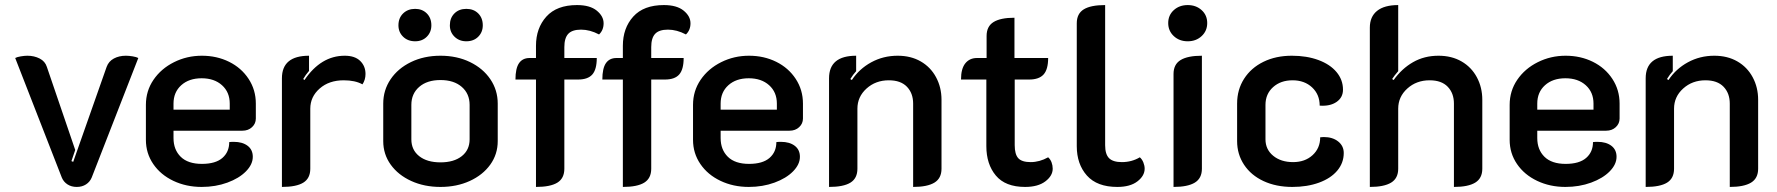

<svg xmlns="http://www.w3.org/2000/svg" viewBox="-20 -729 7016 758"><path d="M224 -28 40 -500Q47 -504 62 -506.5Q77 -509 88 -509Q115 -509 136.5 -498Q158 -487 165 -465L277 -137L262 -93L269 -90L401 -465Q409 -487 429.5 -498Q450 -509 477 -509Q489 -509 504 -506.5Q519 -504 526 -500L342 -28Q335 -11 319.5 -1Q304 9 283 9Q262 9 246.5 -1Q231 -11 224 -28Z M556 -177V-315Q556 -370 586 -414Q616 -458 667 -483.5Q718 -509 777 -509Q836 -509 884.5 -485Q933 -461 961.5 -417.5Q990 -374 990 -320V-261Q990 -241 975 -227Q960 -213 937 -213H665V-184Q665 -138 693.5 -110Q722 -82 777 -82Q831 -82 858 -105.5Q885 -129 885 -168Q891 -169 903 -169Q937 -169 957.5 -153.5Q978 -138 978 -110Q978 -80 951 -52.5Q924 -25 877.5 -8Q831 9 776 9Q715 9 664.5 -15Q614 -39 585 -81.5Q556 -124 556 -177ZM887 -296V-320Q887 -365 856.5 -392.5Q826 -420 776 -420Q726 -420 695.5 -392.5Q665 -365 665 -320V-296Z M1205 -300V-63Q1205 -25 1177.5 -8Q1150 9 1093 9V-420Q1093 -509 1200 -509V-449Q1186 -433 1177 -417L1182 -413Q1247 -509 1341 -509Q1381 -509 1402 -488.5Q1423 -468 1423 -437Q1423 -414 1411 -396Q1382 -412 1337 -412Q1279 -412 1242 -379.5Q1205 -347 1205 -300Z M1493 -172V-320Q1493 -373 1522 -416Q1551 -459 1602.5 -484Q1654 -509 1719 -509Q1784 -509 1835.5 -484Q1887 -459 1916 -416Q1945 -373 1945 -320V-172Q1945 -120 1915.5 -79Q1886 -38 1834.5 -14.5Q1783 9 1719 9Q1655 9 1603.5 -14.5Q1552 -38 1522.5 -79Q1493 -120 1493 -172ZM1834 -179V-315Q1834 -359 1803 -386Q1772 -413 1719 -413Q1666 -413 1635 -386Q1604 -359 1604 -315V-179Q1604 -137 1635 -112.5Q1666 -88 1719 -88Q1772 -88 1803 -112.5Q1834 -137 1834 -179ZM1553 -629Q1553 -658 1571.5 -676Q1590 -694 1619 -694Q1647 -694 1665 -676Q1683 -658 1683 -629Q1683 -602 1665 -584Q1647 -566 1619 -566Q1590 -566 1571.5 -584Q1553 -602 1553 -629ZM1756 -629Q1756 -658 1774 -676Q1792 -694 1821 -694Q1850 -694 1868 -676Q1886 -658 1886 -629Q1886 -602 1868 -584Q1850 -566 1821 -566Q1793 -566 1774.5 -584Q1756 -602 1756 -629Z M2096 -415H2015Q2015 -459 2029 -479.5Q2043 -500 2071 -500H2096V-548Q2096 -618 2137 -663.5Q2178 -709 2258 -709Q2309 -709 2336 -687Q2363 -665 2363 -637Q2363 -610 2345 -593Q2309 -612 2274 -612Q2239 -612 2223.5 -595.5Q2208 -579 2208 -543V-500H2336Q2336 -455 2318.5 -435Q2301 -415 2262 -415H2208V-63Q2208 -25 2180.5 -8Q2153 9 2096 9Z M2439 -415H2358Q2358 -459 2372 -479.5Q2386 -500 2414 -500H2439V-548Q2439 -618 2480 -663.5Q2521 -709 2601 -709Q2652 -709 2679 -687Q2706 -665 2706 -637Q2706 -610 2688 -593Q2652 -612 2617 -612Q2582 -612 2566.5 -595.5Q2551 -579 2551 -543V-500H2679Q2679 -455 2661.5 -435Q2644 -415 2605 -415H2551V-63Q2551 -25 2523.5 -8Q2496 9 2439 9Z M2716 -177V-315Q2716 -370 2746 -414Q2776 -458 2827 -483.5Q2878 -509 2937 -509Q2996 -509 3044.5 -485Q3093 -461 3121.5 -417.5Q3150 -374 3150 -320V-261Q3150 -241 3135 -227Q3120 -213 3097 -213H2825V-184Q2825 -138 2853.5 -110Q2882 -82 2937 -82Q2991 -82 3018 -105.5Q3045 -129 3045 -168Q3051 -169 3063 -169Q3097 -169 3117.5 -153.5Q3138 -138 3138 -110Q3138 -80 3111 -52.5Q3084 -25 3037.5 -8Q2991 9 2936 9Q2875 9 2824.5 -15Q2774 -39 2745 -81.5Q2716 -124 2716 -177ZM3047 -296V-320Q3047 -365 3016.5 -392.5Q2986 -420 2936 -420Q2886 -420 2855.5 -392.5Q2825 -365 2825 -320V-296Z M3253 -420Q3253 -509 3360 -509V-448Q3348 -435 3337 -417L3343 -413Q3372 -457 3419.5 -483Q3467 -509 3524 -509Q3576 -509 3615 -486.5Q3654 -464 3675.5 -424Q3697 -384 3697 -335V-63Q3697 -25 3669 -8Q3641 9 3585 9V-320Q3585 -361 3560.5 -386.5Q3536 -412 3489 -412Q3437 -412 3401 -379.5Q3365 -347 3365 -300V-63Q3365 -25 3337.5 -8Q3310 9 3253 9Z M3874 -152V-415H3774Q3774 -458 3791 -479Q3808 -500 3837 -500H3875V-587Q3875 -625 3902.5 -642Q3930 -659 3985 -659V-500H4118Q4118 -455 4100 -435Q4082 -415 4043 -415H3986V-156Q3986 -120 4000 -104.5Q4014 -89 4049 -89Q4084 -89 4118 -108Q4127 -100 4131.5 -88Q4136 -76 4136 -63Q4136 -35 4107 -13Q4078 9 4027 9Q3949 9 3911.5 -36Q3874 -81 3874 -152Z M4231 -152V-637Q4231 -675 4258.5 -692Q4286 -709 4343 -709V-156Q4343 -120 4358.5 -104.5Q4374 -89 4409 -89Q4448 -89 4480 -108Q4489 -100 4494 -87.5Q4499 -75 4499 -63Q4499 -35 4470.5 -13Q4442 9 4391 9Q4311 9 4271 -36Q4231 -81 4231 -152Z M4592 -638Q4592 -669 4614 -689Q4636 -709 4669 -709Q4702 -709 4724 -689Q4746 -669 4746 -638Q4746 -607 4724 -586.5Q4702 -566 4669 -566Q4636 -566 4614 -586.5Q4592 -607 4592 -638ZM4613 -437Q4613 -475 4641 -492Q4669 -509 4725 -509V-63Q4725 -25 4697 -8Q4669 9 4613 9Z M4864 -172V-320Q4864 -375 4891.5 -418Q4919 -461 4968 -485Q5017 -509 5080 -509Q5139 -509 5185 -492Q5231 -475 5256.5 -444.5Q5282 -414 5282 -375Q5282 -344 5256.5 -326.5Q5231 -309 5190 -312Q5190 -356 5160 -384Q5130 -412 5083 -412Q5036 -412 5006 -385Q4976 -358 4976 -315V-179Q4976 -139 5006.5 -114Q5037 -89 5085 -89Q5132 -89 5162 -116.5Q5192 -144 5192 -187L5206 -188Q5241 -188 5263 -170.5Q5285 -153 5285 -125Q5285 -86 5259.5 -55.5Q5234 -25 5187.5 -8Q5141 9 5082 9Q5018 9 4968.5 -14Q4919 -37 4891.5 -78.5Q4864 -120 4864 -172Z M5388 -620Q5388 -663 5416.5 -686Q5445 -709 5500 -709V-448Q5485 -431 5476 -417L5482 -413Q5514 -458 5558.5 -483.5Q5603 -509 5659 -509Q5711 -509 5750 -486.5Q5789 -464 5810.5 -424Q5832 -384 5832 -335V-63Q5832 -25 5804 -8Q5776 9 5720 9V-320Q5720 -361 5695.5 -386.5Q5671 -412 5624 -412Q5572 -412 5536 -379.5Q5500 -347 5500 -300V-63Q5500 -25 5472 -8Q5444 9 5388 9Z M5940 -177V-315Q5940 -370 5970 -414Q6000 -458 6051 -483.5Q6102 -509 6161 -509Q6220 -509 6268.5 -485Q6317 -461 6345.5 -417.5Q6374 -374 6374 -320V-261Q6374 -241 6359 -227Q6344 -213 6321 -213H6049V-184Q6049 -138 6077.5 -110Q6106 -82 6161 -82Q6215 -82 6242 -105.5Q6269 -129 6269 -168Q6275 -169 6287 -169Q6321 -169 6341.5 -153.5Q6362 -138 6362 -110Q6362 -80 6335 -52.5Q6308 -25 6261.5 -8Q6215 9 6160 9Q6099 9 6048.5 -15Q5998 -39 5969 -81.5Q5940 -124 5940 -177ZM6271 -296V-320Q6271 -365 6240.5 -392.5Q6210 -420 6160 -420Q6110 -420 6079.5 -392.5Q6049 -365 6049 -320V-296Z M6477 -420Q6477 -509 6584 -509V-448Q6572 -435 6561 -417L6567 -413Q6596 -457 6643.5 -483Q6691 -509 6748 -509Q6800 -509 6839 -486.5Q6878 -464 6899.5 -424Q6921 -384 6921 -335V-63Q6921 -25 6893 -8Q6865 9 6809 9V-320Q6809 -361 6784.5 -386.5Q6760 -412 6713 -412Q6661 -412 6625 -379.5Q6589 -347 6589 -300V-63Q6589 -25 6561.5 -8Q6534 9 6477 9Z"/></svg>

Font: K2D SemiBold
Style: Regular
Weight: 600
Designer: Katatrad Aksorn Co.,Ltd.
Foundry: Cadson Demak Co.,Ltd.
Version: Version 1.000; ttfautohint (v1.6)